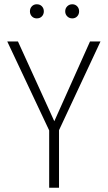

<svg xmlns="http://www.w3.org/2000/svg" viewBox="-20 -878 504 898"><path d="M450 -684 256 -269V0H210V-268L14 -684H64L234 -311L401 -684ZM185 -825Q185 -811 176 -801.5Q167 -792 152 -792Q138 -792 129 -801.5Q120 -811 120 -825Q120 -839 129 -848.5Q138 -858 152 -858Q167 -858 176 -848.5Q185 -839 185 -825ZM350 -825Q350 -811 341 -801.5Q332 -792 318 -792Q304 -792 294.5 -801.5Q285 -811 285 -825Q285 -839 294.5 -848.5Q304 -858 318 -858Q332 -858 341 -848.5Q350 -839 350 -825Z"/></svg>

Font: Fira Sans Condensed ExtraLight
Style: Regular
Weight: 275
Width: 3
Designer: Carrois Corporate & Edenspiekermann AG
Foundry: Carrois Corporate GbR & Edenspiekermann AG
Version: Version 4.203